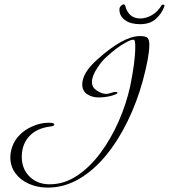

<svg xmlns="http://www.w3.org/2000/svg" viewBox="-20 -806 768 873"><path d="M197 47Q150 47 111 29.5Q72 12 49.5 -19Q27 -50 27 -91Q27 -113 35 -137Q46 -169 69.5 -192.5Q93 -216 124 -230Q163 -248 201 -248Q227 -248 227 -240Q227 -233 210 -231Q146 -223 112.5 -186Q79 -149 79 -93Q79 -38 114.5 -3Q150 32 206 32Q271 32 329.5 -6.5Q388 -45 436 -109.5Q484 -174 519 -253Q554 -332 572 -414Q583 -468 589 -513Q595 -558 595 -593Q595 -624 589 -625Q579 -628 551 -612Q532 -602 510.5 -586Q489 -570 465 -548Q443 -529 423 -498Q398 -461 398 -433Q398 -409 419 -395Q442 -379 463 -379Q472 -379 484.5 -383.5Q497 -388 505 -388Q514 -388 514 -384Q514 -378 485 -370Q458 -363 428 -363Q398 -363 376 -378Q354 -393 354 -422Q354 -475 423 -536Q541 -642 616 -642Q643 -642 651 -633.5Q659 -625 659 -602Q659 -549 629 -438Q603 -343 560.5 -255.5Q518 -168 462.5 -100Q407 -32 339.5 7.5Q272 47 197 47ZM617 -696Q574 -696 548.5 -714.5Q523 -733 523 -763Q523 -772 529.5 -779Q536 -786 542 -786Q548 -786 550 -778Q556 -753 573 -737.5Q590 -722 618 -722Q643 -722 669.5 -736.5Q696 -751 715 -782Q718 -785 722 -785Q725 -785 727 -783Q729 -781 727 -776Q714 -742 687.5 -719Q661 -696 617 -696Z"/></svg>

Font: Ephesis
Style: Regular
Weight: 400
Designer: Robert E. Leuschke
Foundry: Robert E. Leuschke
Version: Version 1.010; ttfautohint (v1.8.3)